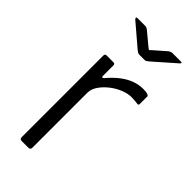

<svg xmlns="http://www.w3.org/2000/svg" viewBox="-236 -793 844 844"><g transform="rotate(45 186.0 -371.0)"><path d="M95 0Q89 0 86 -3Q83 -6 83 -12V-519Q83 -530 93 -530H136Q145 -530 145 -520V-454Q145 -449 148 -448Q151 -447 155 -451Q182 -483 208 -502.5Q234 -522 259.5 -531Q285 -540 311 -540Q347 -540 347 -528V-482Q347 -474 339 -475Q332 -476 322.5 -477Q313 -478 300 -478Q277 -478 251 -467.5Q225 -457 202 -439Q179 -421 164 -399Q149 -377 149 -354V-12Q149 0 136 0H95ZM273 -736Q278 -739 282 -740.5Q286 -742 290 -742H342Q356 -742 343 -731L243 -643Q239 -641 235.5 -637.5Q232 -634 225 -634H194Q186 -634 181.5 -637Q177 -640 172 -644L70 -731Q66 -736 66.5 -739Q67 -742 73 -742H120Q126 -742 128.5 -741Q131 -740 137 -736L196 -687Q205 -679 207.5 -679Q210 -679 217 -687Z"/></g></svg>

Font: Libre Franklin Light
Style: Regular
Weight: 300
Designer: Pablo Impallari, Rodrigo Fuenzalida, Nhung Nguyen
Foundry: Impallari Type
Version: Version 3.000